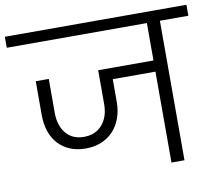

<svg xmlns="http://www.w3.org/2000/svg" viewBox="-110 -835 1054 930"><g transform="rotate(-10 417.5 -370.0)"><path d="M-29 -740H864V-686H724V0H660V-447H450V-335Q450 -292 437 -256Q424 -220 400 -194Q376 -168 341.5 -153.5Q307 -139 264 -139Q220 -139 186 -153.5Q152 -168 128.5 -194Q105 -220 93 -256Q81 -292 81 -335V-502H145V-335Q145 -273 176.5 -234.5Q208 -196 265 -196Q322 -196 355 -234.5Q388 -273 388 -335V-502H660V-686H-29Z"/></g></svg>

Font: SVN-Poppins Light
Style: Regular
Weight: 300
Designer: Ninad Kale (Devanagari), Jonny Pinhorn (Latin)
Foundry: Indian Type Foundry
Version: Version 3.002 2017; ttfautohint (v1.8.3)